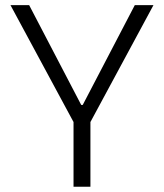

<svg xmlns="http://www.w3.org/2000/svg" viewBox="-20 -713 626 733"><path d="M260.7 0H325.2V-247.1L565.9 -693.4H494.6L295.9 -312.5H290L91.3 -693.4H20L260.7 -247.1Z"/></svg>

Font: Cascadia Mono NF Light
Style: Regular
Weight: 300
Monospace: yes
Designer: Aaron Bell
Foundry: Saja Typeworks
Version: Version 2404.023